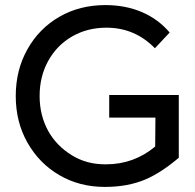

<svg xmlns="http://www.w3.org/2000/svg" viewBox="-20 -728 768 756"><path d="M592 -265 591 -151C535 -104.3 470.7 -81 398 -81H394C345.3 -81 302 -92.7 264 -116C223.3 -140.7 192 -172.7 170 -212C147.3 -253.3 136 -299.3 136 -350C136 -401.3 147.3 -447.5 170 -488.5C192.7 -529.5 224 -561.5 264 -584.5C304 -607.5 349 -619 399 -619C473.7 -619 537.3 -592 590 -538L648 -600C618 -635.3 581.5 -662.2 538.5 -680.5C495.5 -698.8 447.7 -708 395 -708C327.7 -708 267.3 -692.7 214 -662C160.7 -631.3 118.7 -588.7 88 -534C57.3 -479.3 42 -418 42 -350C42 -282 57.3 -220.8 88 -166.5C118.7 -112.2 160.5 -69.5 213.5 -38.5C266.5 -7.5 326.3 8 393 8C453.7 8 507.3 -2 554 -22C595.3 -40 638.7 -68.3 684 -107V-354H654H593H410V-265Z"/></svg>

Font: Rookery
Style: Regular
Weight: 400
Designer: Ryan Kimball / Julieta Ulanovsky
Foundry: Motorola Mobility LLC.
Version: Version 1.0